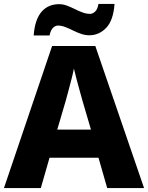

<svg xmlns="http://www.w3.org/2000/svg" viewBox="-20 -949 747 969"><path d="M521 0 477 -153H230L186 0H0L243 -717H461L707 0ZM397 -438Q392 -456 383.5 -486.5Q375 -517 366.5 -549Q358 -581 353 -603Q349 -581 340.5 -548.5Q332 -516 324 -485.5Q316 -455 311 -438L269 -295H439ZM150 -770Q153 -812 163.5 -842Q174 -872 191 -891Q208 -910 230 -919Q252 -928 278 -928Q298 -928 318 -920.5Q338 -913 358 -903Q378 -893 397 -886Q416 -879 435 -879Q447 -879 459.5 -890Q472 -901 477 -929H558Q552 -846 516 -808.5Q480 -771 431 -771Q410 -771 389.5 -778Q369 -785 349 -795Q329 -805 309.5 -812.5Q290 -820 272 -820Q260 -820 248 -809Q236 -798 230 -770Z"/></svg>

Font: Noto Sans Hebrew ExtraBold
Style: Regular
Weight: 800
Designer: Monotype Design Team
Foundry: Monotype Imaging Inc.
Version: Version 2.003